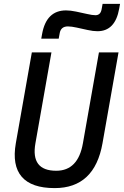

<svg xmlns="http://www.w3.org/2000/svg" viewBox="-20 -965 642 995"><path d="M263.2 9.8Q143.1 9.8 92.5 -49.1Q42 -107.9 62 -222.7L145 -693.4H246.6L163.6 -222.7Q138.2 -80.1 271.5 -80.1Q384.8 -80.1 409.7 -222.7L492.7 -693.4H594.2L511.2 -222.7Q470.2 9.8 263.2 9.8ZM193.8 -764.6 198.2 -789.1Q220.2 -911.1 322.3 -911.1Q344.7 -911.1 374 -905Q403.3 -898.9 430.9 -892.6Q458.5 -886.2 474.6 -886.2Q500.5 -886.2 506.3 -915.5L511.7 -944.8H602.1L597.7 -920.4Q577.1 -803.2 484.9 -803.2Q462.9 -803.2 434.1 -809.6Q405.3 -815.9 377.7 -822Q350.1 -828.1 332 -828.1Q295.9 -828.1 289.6 -793.9L284.2 -764.6Z"/></svg>

Font: Cascadia Mono PL
Style: Italic
Weight: 400
Italic angle: -10°
Monospace: yes
Designer: Aaron Bell
Foundry: Saja Typeworks
Version: Version 2404.023; ttfautohint (v1.8.4)